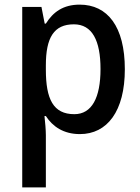

<svg xmlns="http://www.w3.org/2000/svg" viewBox="-20 -569 603 829"><path d="M76 240H178V15C178 -8 175 -41 172 -68H178C207 -23 254 10 325 10C443 10 519 -89 519 -270C519 -455 444 -549 324 -549C253 -549 209 -517 178 -467H173L159 -539H76ZM301 -76C210 -76 178 -141 178 -268V-287C178 -407 213 -464 299 -464C378 -464 414 -394 414 -271C414 -148 377 -76 301 -76Z"/></svg>

Font: Noto Sans SemiCondensed Medium
Style: Regular
Weight: 500
Width: 4
Designer: Monotype Design Team
Foundry: Monotype Imaging Inc.
Version: Version 2.013